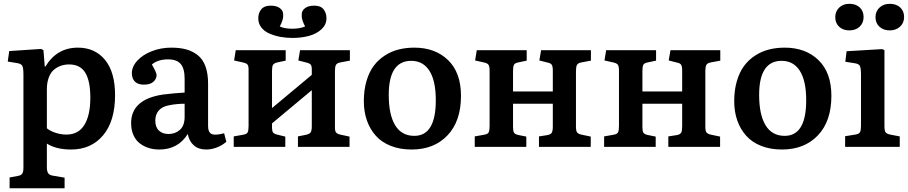

<svg xmlns="http://www.w3.org/2000/svg" viewBox="-20 -777 4804 1016"><path d="M30.8 219.2V162.1L75.2 153.8Q91.8 150.9 97.9 141.4Q104 131.8 104 111.8V-383.8Q104 -417 97.9 -428.7Q91.8 -440.4 66.9 -443.8L21 -451.2L28.8 -506.8L198.2 -518.1L210 -511.2L216.8 -424.8H220.2Q280.8 -524.9 392.1 -524.9Q482.9 -524.9 535.9 -460Q588.9 -395 588.9 -273.9Q588.9 -136.2 525.6 -61Q462.4 14.2 356 14.2Q277.3 14.2 228 -17.1V106.9Q228 130.9 235.6 140.6Q243.2 150.4 261.2 152.8L321.8 163.1V219.2ZM331.1 -64.9Q395.5 -64.9 426.8 -116.5Q458 -168 458 -259.8Q458 -348.6 431.2 -392.3Q404.3 -436 346.2 -436Q323.7 -436 304.2 -429.7Q284.7 -423.3 266.8 -409.2Q249 -395 238.5 -367.9Q228 -340.8 228 -303.2V-98.1Q245.6 -83.5 274.2 -74.2Q302.7 -64.9 331.1 -64.9Z M822.8 14.2Q793 14.2 767.1 6.1Q741.2 -2 720 -18.1Q698.7 -34.2 686.3 -61.8Q673.8 -89.4 673.8 -125Q673.8 -252 843.8 -276.9Q908.2 -284.7 957 -287.1V-359.9Q957 -415 935.8 -439Q914.6 -462.9 869.6 -462.9Q816.4 -462.9 783.7 -436Q808.6 -392.6 808.6 -379.9Q808.6 -359.9 792 -344.5Q775.4 -329.1 741.7 -329.1Q709.5 -329.1 693.6 -345.5Q677.7 -361.8 677.7 -389.2Q677.7 -424.8 706.8 -456.3Q735.8 -487.8 783.9 -506.3Q832 -524.9 885.7 -524.9Q930.7 -524.9 964.4 -515.9Q998 -506.8 1025.4 -485.8Q1052.7 -464.8 1066.9 -426.8Q1081.1 -388.7 1081.1 -334V-108.9Q1081.1 -77.1 1099.9 -68.1Q1118.7 -59.1 1166 -71.8L1177.7 -26.9Q1156.2 -7.8 1127.7 3.2Q1099.1 14.2 1070.8 14.2Q1030.8 14.2 1005.9 -7.6Q981 -29.3 973.6 -67.9Q921.9 14.2 822.8 14.2ZM872.1 -67.9Q906.7 -67.9 931.9 -89.8Q957 -111.8 957 -159.2V-228Q914.1 -228 876 -220.2Q838.9 -213.9 820.3 -192.4Q801.8 -170.9 801.8 -139.2Q801.8 -104 821 -85.9Q840.3 -67.9 872.1 -67.9Z M1527.8 -576.2Q1494.1 -576.2 1463.1 -582Q1432.1 -587.9 1405.3 -599.6Q1378.4 -611.3 1362.5 -632.1Q1346.7 -652.8 1346.7 -680.2Q1346.7 -708.5 1362.5 -727.8Q1378.4 -747.1 1411.6 -747.1Q1444.3 -747.1 1461.4 -733.6Q1478.5 -720.2 1478.5 -701.2Q1478.5 -689.9 1478 -684.6Q1477.5 -679.2 1473.4 -666Q1469.2 -652.8 1460.4 -637.2Q1484.4 -625 1526.9 -625Q1568.4 -625 1594.7 -637.2Q1585.9 -652.8 1581.8 -666Q1577.6 -679.2 1577.1 -684.6Q1576.7 -689.9 1576.7 -701.2Q1576.7 -720.2 1593.8 -733.6Q1610.8 -747.1 1643.6 -747.1Q1676.8 -747.1 1692.1 -727.8Q1707.5 -708.5 1707.5 -680.2Q1707.5 -647 1681.9 -622.8Q1656.2 -598.6 1616.2 -587.4Q1576.2 -576.2 1527.8 -576.2ZM1216.8 0V-55.2L1266.6 -64Q1285.2 -66.9 1290.3 -76.4Q1295.4 -85.9 1295.4 -109.9V-409.2Q1295.4 -427.7 1290 -434.8Q1284.7 -441.9 1268.6 -445.8L1218.8 -457L1227.5 -511.2H1491.7V-456.1L1447.8 -446.8Q1429.2 -442.4 1424.3 -433.3Q1419.4 -424.3 1419.4 -400.9V-205.1L1629.9 -380.9V-409.2Q1629.9 -427.7 1624.3 -434.8Q1618.7 -441.9 1602.5 -445.8L1558.6 -457L1567.9 -511.2H1831.5V-456.1L1781.7 -446.8Q1763.2 -443.4 1757.8 -433.6Q1752.4 -423.8 1752.4 -400.9V-102.1Q1752.4 -83.5 1758.1 -76.2Q1763.7 -68.8 1779.8 -64.9L1829.6 -54.2V0H1556.6V-55.2L1600.6 -64Q1619.1 -68.4 1624.5 -77.4Q1629.9 -86.4 1629.9 -109.9V-299.8L1419.4 -124V-102.1Q1419.4 -83.5 1424.8 -76.2Q1430.2 -68.8 1445.8 -64.9L1489.7 -54.2V0Z M2158.2 14.2Q2096.2 14.2 2047.6 -5.1Q1999 -24.4 1968.3 -59.1Q1937.5 -93.8 1921.4 -139.9Q1905.3 -186 1905.3 -241.2Q1905.3 -300.8 1919.4 -348.6Q1933.6 -396.5 1958 -429Q1982.4 -461.4 2016.6 -483.4Q2050.8 -505.4 2089.6 -515.1Q2128.4 -524.9 2172.4 -524.9Q2283.2 -524.9 2351.3 -458.7Q2419.4 -392.6 2419.4 -270Q2419.4 -135.7 2348.1 -60.8Q2276.9 14.2 2158.2 14.2ZM2172.4 -58.1Q2286.1 -58.1 2286.1 -246.1Q2286.1 -349.6 2252.4 -402.3Q2218.8 -455.1 2156.2 -455.1Q2037.1 -455.1 2037.1 -274.9Q2037.1 -170.4 2071 -114.3Q2105 -58.1 2172.4 -58.1Z M2492.2 0V-55.2L2542 -64Q2560.5 -66.9 2565.7 -76.4Q2570.8 -85.9 2570.8 -109.9V-402.8Q2570.8 -425.3 2565.4 -433.6Q2560.1 -441.9 2543.9 -445.8L2494.1 -457L2502.9 -511.2H2767.1V-456.1L2723.1 -446.8Q2704.6 -443.4 2699.7 -434.1Q2694.8 -424.8 2694.8 -400.9V-293H2905.3V-402.8Q2905.3 -425.8 2899.7 -434.3Q2894 -442.9 2877.9 -445.8L2834 -457L2843.3 -511.2H3106.9V-456.1L3057.1 -446.8Q3038.6 -443.4 3033.2 -433.6Q3027.8 -423.8 3027.8 -400.9V-106Q3027.8 -85 3033.4 -76.9Q3039.1 -68.8 3055.2 -64.9L3106 -54.2V0H2832V-55.2L2876 -62Q2894.5 -65.4 2899.9 -75Q2905.3 -84.5 2905.3 -107.9V-228H2694.8V-105Q2694.8 -83 2700 -75Q2705.1 -66.9 2721.2 -63L2765.1 -54.2V0Z M3176.8 0V-55.2L3226.6 -64Q3245.1 -66.9 3250.2 -76.4Q3255.4 -85.9 3255.4 -109.9V-402.8Q3255.4 -425.3 3250 -433.6Q3244.6 -441.9 3228.5 -445.8L3178.7 -457L3187.5 -511.2H3451.7V-456.1L3407.7 -446.8Q3389.2 -443.4 3384.3 -434.1Q3379.4 -424.8 3379.4 -400.9V-293H3589.8V-402.8Q3589.8 -425.8 3584.2 -434.3Q3578.6 -442.9 3562.5 -445.8L3518.6 -457L3527.8 -511.2H3791.5V-456.1L3741.7 -446.8Q3723.1 -443.4 3717.8 -433.6Q3712.4 -423.8 3712.4 -400.9V-106Q3712.4 -85 3718 -76.9Q3723.6 -68.8 3739.7 -64.9L3790.5 -54.2V0H3516.6V-55.2L3560.5 -62Q3579.1 -65.4 3584.5 -75Q3589.8 -84.5 3589.8 -107.9V-228H3379.4V-105Q3379.4 -83 3384.5 -75Q3389.6 -66.9 3405.8 -63L3449.7 -54.2V0Z M4118.2 14.2Q4056.2 14.2 4007.6 -5.1Q3959 -24.4 3928.2 -59.1Q3897.5 -93.8 3881.3 -139.9Q3865.2 -186 3865.2 -241.2Q3865.2 -300.8 3879.4 -348.6Q3893.6 -396.5 3918 -429Q3942.4 -461.4 3976.6 -483.4Q4010.7 -505.4 4049.6 -515.1Q4088.4 -524.9 4132.3 -524.9Q4243.2 -524.9 4311.3 -458.7Q4379.4 -392.6 4379.4 -270Q4379.4 -135.7 4308.1 -60.8Q4236.8 14.2 4118.2 14.2ZM4132.3 -58.1Q4246.1 -58.1 4246.1 -246.1Q4246.1 -349.6 4212.4 -402.3Q4178.7 -455.1 4116.2 -455.1Q3997.1 -455.1 3997.1 -274.9Q3997.1 -170.4 4031 -114.3Q4064.9 -58.1 4132.3 -58.1Z M4474.1 -616.2Q4440.9 -616.2 4420.4 -635.5Q4399.9 -654.8 4399.9 -686Q4399.9 -716.8 4420.7 -736.8Q4441.4 -756.8 4474.1 -756.8Q4509.3 -756.8 4529.5 -737.5Q4549.8 -718.3 4549.8 -687Q4549.8 -655.3 4528.8 -635.7Q4507.8 -616.2 4474.1 -616.2ZM4612.8 -686Q4612.8 -716.8 4634 -736.8Q4655.3 -756.8 4688 -756.8Q4723.1 -756.8 4743.7 -737.5Q4764.2 -718.3 4764.2 -687Q4764.2 -655.8 4742.7 -636Q4721.2 -616.2 4688 -616.2Q4654.8 -616.2 4633.8 -635.5Q4612.8 -654.8 4612.8 -686ZM4452.1 0V-56.2L4505.9 -64.9Q4525.4 -67.9 4530.8 -77.4Q4536.1 -86.9 4536.1 -111.8V-381.8Q4536.1 -417 4530 -428.5Q4523.9 -439.9 4500 -442.9L4453.1 -450.2L4460 -505.9L4647.9 -517.1L4660.2 -512.2V-110.8Q4660.2 -86.9 4665.5 -78.1Q4670.9 -69.3 4689.9 -64.9L4741.2 -55.2V0Z"/></svg>

Font: Literata Book SemiBold
Style: Regular
Weight: 600
Designer: Latin by Veronika Burian and Jose Scaglione. Greek by Irene Vlachou. Cyrillic by Vera Evstafieva
Foundry: TypeTogether
Version: Version 2.003;PS 002.003;hotconv 1.0.88;makeotf.lib2.5.64775